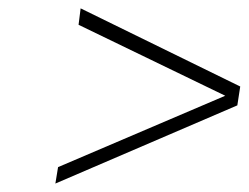

<svg xmlns="http://www.w3.org/2000/svg" viewBox="-20 -557 592 457"><path d="M111.8 -120.1 118.2 -159.2 516.1 -329.1 167 -498 171.9 -537.1 551.8 -351.1 544.9 -306.2Z"/></svg>

Font: Trueno UltraLight
Style: Italic
Weight: 250
Designer: Julieta Ulanovsky
Foundry: Julieta Ulanovsky
Version: Version 3.001b | FøM Fix